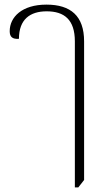

<svg xmlns="http://www.w3.org/2000/svg" viewBox="-20 -573 482 831"><path d="M304 238H319L344 206V-394C344 -504 286 -553 181 -553C75 -553 22 -499 22 -438C22 -413 34 -403 62 -405C62 -489 110 -524 182 -524C258 -524 304 -488 304 -394Z"/></svg>

Font: Noto Serif Thai SemiCondensed ExtraLight
Style: Regular
Weight: 200
Width: 4
Designer: Monotype Design Team
Foundry: Monotype Imaging Inc.
Version: Version 2.002